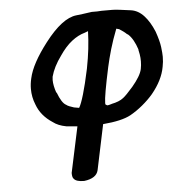

<svg xmlns="http://www.w3.org/2000/svg" viewBox="-49 -479 697 744"><g transform="rotate(-5 299.5 -106.5)"><path d="M241 6 198 2Q166 -4 147 -19Q102 -48 86 -93Q74 -122 74 -154Q74 -174 79 -195Q91 -251 152 -330Q219 -417 274 -423Q283 -424 299 -426Q315 -428 335 -431H348Q352 -431 356 -431L373 -432Q377 -432 380 -432H415Q427 -432 445.5 -429.5Q464 -427 487 -424Q515 -420 537 -396Q559 -372 575 -333Q588 -296 591 -271.5Q594 -247 594 -234Q594 -214 590 -195Q581 -144 539 -93Q521 -72 497.5 -52.5Q474 -33 449 -19Q414 0 341 6L304 182Q297 213 249 219Q218 219 209 207Q203 202 203 184ZM314 -358 301 -353Q275 -346 250 -326.5Q225 -307 202 -273Q172 -232 162 -194Q161 -188 161 -181Q161 -160 171 -131L172 -132Q188 -89 205 -81Q208 -78 216.5 -74.5Q225 -71 235 -68H236L253 -65H254Q262 -78 273 -115Q284 -152 297 -213Q305 -254 309 -289Q313 -324 314 -358ZM424 -358Q408 -317 397.5 -281Q387 -245 380 -213Q356 -102 356 -75Q356 -70 357 -68V-69Q359 -67 360.5 -66.5Q362 -66 364 -65Q368 -65 381 -69H380Q411 -75 427 -88Q439 -97 466 -128Q482 -147 492 -163.5Q502 -180 505 -194Q508 -209 508 -224Q508 -227 507.5 -237.5Q507 -248 502 -270L503 -269Q489 -312 468 -331L463 -334Q458 -339 450.5 -344.5Q443 -350 435 -355Z"/></g></svg>

Font: New Athena Unicode
Style: Bold Italic
Weight: 700
Designer: J. Rusten 1997; rev. by R. Hancock 2001, 2002, rev. by D. Mastronarde 2002-2021
Foundry: Society for Classical Studies (formerly American Philological Association)
Version: Version 5.008